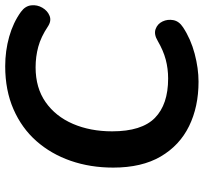

<svg xmlns="http://www.w3.org/2000/svg" viewBox="-42 -712 765 720"><g transform="rotate(-90 340.0 -352.5)"><path d="M393 10Q299 10 226.5 -25.5Q154 -61 112.5 -132Q71 -203 71 -310Q71 -396 96.5 -469.5Q122 -543 170.5 -598Q219 -653 290 -684Q361 -715 451 -715Q509 -715 562 -700Q615 -685 655 -656Q677 -640 679.5 -617.5Q682 -595 670.5 -575.5Q659 -556 640 -548.5Q621 -541 600 -555Q561 -581 524 -591Q487 -601 447 -601Q370 -601 316.5 -563.5Q263 -526 235 -461Q207 -396 207 -314Q207 -203 257.5 -153.5Q308 -104 405 -104Q442 -104 476 -113Q510 -122 546 -143Q571 -158 590.5 -151Q610 -144 619 -125Q628 -106 624 -84.5Q620 -63 597 -48Q553 -19 498 -4.5Q443 10 393 10Z"/></g></svg>

Font: Nunito
Style: Bold Italic
Weight: 700
Italic angle: -9°
Designer: Vernon Adams
Foundry: Vernon Adams
Version: Version 3.601; ttfautohint (v1.8.2.53-6de2)